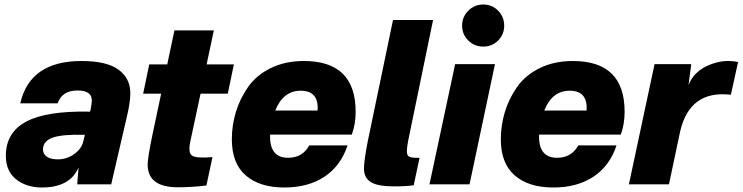

<svg xmlns="http://www.w3.org/2000/svg" viewBox="-20 -819 3299 853"><path d="M342 -548Q454 -548 506.5 -509.5Q559 -471 559 -405Q559 -362 541 -289L474 0H323L329 -75Q291 14 166 14Q98 14 52 -22Q6 -58 6 -127Q6 -230 96 -278.5Q186 -327 380 -323L383 -335Q388 -362 388 -373Q388 -417 324 -417Q256 -417 236 -360H70Q113 -548 342 -548ZM171 -155Q171 -135 188 -123Q205 -111 237 -111Q276 -111 309 -134Q342 -157 350 -191L357 -220Q257 -223 214 -207.5Q171 -192 171 -155Z M825 -188Q815 -140 833.5 -127.5Q852 -115 924 -121L897 5Q835 13 770 13Q636 13 636 -88Q636 -118 657 -219L696 -403H616L643 -533H723L755 -684H930L898 -533H1019L992 -403H871Z M1330 -548Q1560 -548 1560 -323Q1560 -267 1543 -221H1180Q1176 -118 1260 -118Q1324 -118 1354 -173H1524Q1494 -82 1421.5 -34Q1349 14 1243 14Q1134 14 1072 -39.5Q1010 -93 1010 -200Q1010 -262 1028 -321.5Q1046 -381 1082.5 -433Q1119 -485 1183 -516.5Q1247 -548 1330 -548ZM1203 -328H1391Q1397 -416 1316 -416Q1238 -416 1203 -328Z M1793 -192Q1783 -140 1792 -128Q1801 -116 1844 -118L1818 4Q1785 9 1730 9Q1658 9 1627.5 -10Q1597 -29 1597 -70Q1597 -105 1614 -192L1726 -730H1904Z M2179 -534 2066 0H1888L2002 -534ZM2060.5 -639Q2033 -666 2033 -705Q2033 -744 2060.5 -771.5Q2088 -799 2127 -799Q2166 -799 2193 -771.5Q2220 -744 2220 -705Q2220 -666 2193 -639Q2166 -612 2127 -612Q2088 -612 2060.5 -639Z M2525 -548Q2755 -548 2755 -323Q2755 -267 2738 -221H2375Q2371 -118 2455 -118Q2519 -118 2549 -173H2719Q2689 -82 2616.5 -34Q2544 14 2438 14Q2329 14 2267 -39.5Q2205 -93 2205 -200Q2205 -262 2223 -321.5Q2241 -381 2277.5 -433Q2314 -485 2378 -516.5Q2442 -548 2525 -548ZM2398 -328H2586Q2592 -416 2511 -416Q2433 -416 2398 -328Z M3211 -548Q3244 -548 3259 -543L3227 -398Q3043 -420 3001 -232L2952 0H2774L2888 -534H3051L3039 -441Q3053 -476 3076 -496Q3101 -520 3140 -534Q3179 -548 3211 -548Z"/></svg>

Font: Nacelle Heavy
Style: Italic
Weight: 800
Italic angle: -12°
Designer: Sora Sagano
Foundry: Sora Sagano
Version: Version 1.000;FEAKit 1.0